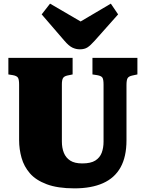

<svg xmlns="http://www.w3.org/2000/svg" viewBox="-20 -1021 801 1055"><path d="M389 14Q297 14 237 -8.5Q177 -31 144.5 -68.5Q112 -106 98.5 -153.5Q85 -201 85 -251V-556Q85 -583 79 -593.5Q73 -604 51 -608L26 -612V-703H379V-612L350 -606Q332 -602 326 -591.5Q320 -581 320 -557V-244Q320 -208 331 -181Q342 -154 366 -138.5Q390 -123 432 -123Q479 -123 504 -139Q529 -155 539 -182Q549 -209 549 -242V-556Q549 -584 543 -594Q537 -604 514 -608L488 -612V-703H735V-612L707 -606Q688 -602 681.5 -592Q675 -582 675 -553V-250Q675 -160 642.5 -101.5Q610 -43 546 -14.5Q482 14 389 14ZM419 -750Q397 -750 377.5 -759.5Q358 -769 334 -797L209 -942L255 -1001L423 -903L589 -1001L629 -942L501 -798Q477 -771 460.5 -760.5Q444 -750 419 -750Z"/></svg>

Font: Literata 18pt Black
Style: Regular
Weight: 900
Designer: Latin by Veronika Burian and Jose Scaglione. Greek by Irene Vlachou. Cyrillic by Vera Evstafieva.
Foundry: TypeTogether
Version: Version 3.103;gftools[0.9.29]